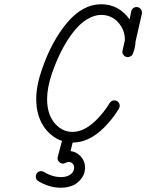

<svg xmlns="http://www.w3.org/2000/svg" viewBox="-20 -644 686 901"><path d="M646 -586Q646 -583 646 -580L616 -449Q615 -419 603 -391Q600 -383 592.5 -379.5Q585 -376 579 -376Q572 -376 566.5 -379.5Q561 -383 557.5 -389Q554 -395 554 -399Q554 -403 555 -406L566 -455Q566 -456 566 -459Q566 -466 565 -475Q560 -508 539 -534Q506 -574 455 -574Q425 -574 395 -557Q352 -535 308 -472Q259 -401 224 -300Q201 -232 201 -179Q201 -97 248 -54Q279 -25 320 -25Q375 -25 431 -80Q466 -114 495 -161Q503 -173 517 -173Q529 -173 537 -163Q542 -156 542 -148.5Q542 -141 538 -134Q506 -82 467 -44Q397 25 321 25L311 65Q337 68 356 87Q379 110 379 143Q379 177 354 203Q341 217 325 225Q297 237 266 237Q211 237 160 206Q148 199 148 185Q148 174 155 166.5Q162 159 173 159Q180 159 186 163Q226 187 266 187Q305 187 322 163Q328 153 328 143Q328 131 321 124Q313 116 304 116Q295 116 289 120L280 123Q278 124 274.5 124Q271 124 265.5 121.5Q260 119 256 114Q250 107 250 98Q250 95 251 92L271 17Q258 13 245 6Q212 -13 188 -46Q150 -101 150 -179Q150 -241 176 -316Q222 -451 295 -537.5Q368 -624 455 -624Q497 -624 532 -605Q565 -586 588 -553L596 -591Q598 -600 605 -605.5Q612 -611 621.5 -611Q631 -611 638.5 -603.5Q646 -596 646 -586Z"/></svg>

Font: TT2020Base
Style: Italic
Weight: 400
Italic angle: -15°
Version: Version 0.2.000